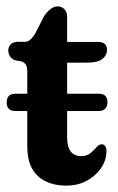

<svg xmlns="http://www.w3.org/2000/svg" viewBox="-20 -570 370 602"><path d="M1 -248.5Q1 -276 27.5 -276H65.5V-345Q65.5 -360.5 61.2 -367Q57 -373.5 48.5 -377L25.5 -381.5Q6 -391.5 6 -412Q6 -424 14.2 -431.5Q22.5 -439 36 -439H59.5Q75.5 -439 91.5 -467L118 -519Q126.5 -532 137.8 -541Q149 -550 159.5 -550Q173.5 -550 182 -541.2Q190.5 -532.5 190.5 -516.5V-438.5H286.5Q315.5 -438.5 315.5 -414Q315.5 -396.5 300.8 -385Q286 -373.5 252.5 -373.5H190.5V-276H290.5Q317 -276 317 -249Q317 -237 310 -229.5Q303 -222 290.5 -222H190.5V-139Q190.5 -80.5 235 -80.5Q252.5 -80.5 263.8 -90Q275 -99.5 283 -108.8Q291 -118 299.5 -117.5Q307 -117.5 311 -110Q315 -102.5 313.5 -91Q312 -63.5 294.8 -40Q277.5 -16.5 250 -2.2Q222.5 12 189.5 12Q131 12 98.2 -18.5Q65.5 -49 65.5 -111V-222H27.5Q1 -222 1 -248.5Z"/></svg>

Font: Fraunces 144pt S100 SemiBold
Style: Regular
Weight: 600
Version: Version 1.000; ttfautohint (v1.8.3)